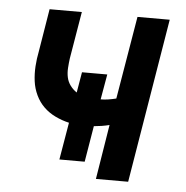

<svg xmlns="http://www.w3.org/2000/svg" viewBox="-43 -562 587 605"><g transform="rotate(5 250.0 -260.0)"><path d="M282 0 310 -173Q298 -170 285.5 -168Q273 -166 261 -165L242 -51H162L182 -169Q160 -174 139 -184Q118 -194 102 -209.5Q86 -225 76 -246Q66 -267 63 -290Q60 -313 61.5 -337Q63 -361 68 -386L90 -520H192L167 -371Q165 -356 164 -340.5Q163 -325 166 -311Q169 -297 177.5 -285.5Q186 -274 198 -266L209 -331H289L275 -251Q287 -251 299.5 -253Q312 -255 324 -258L368 -520H470L384 0Z"/></g></svg>

Font: Iosevka SS18 Semibold
Style: Italic
Weight: 600
Italic angle: -9°
Monospace: yes
Designer: Belleve Invis
Foundry: Belleve Invis
Version: Version 25.1.1; ttfautohint (v1.8.4)